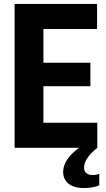

<svg xmlns="http://www.w3.org/2000/svg" viewBox="-20 -749 538 973"><path d="M54 0H381C329 37 300 80 300 122C300 173 339 204 405 204C434 204 464 199 483 190V132C472 136 461 138 449 138C420 138 406 123 406 100C406 67 432 33 473 0V-127H200V-312H438V-431H200V-602H472V-729H54Z"/></svg>

Font: Mona Sans SemiCondensed
Style: Bold
Weight: 700
Width: 4
Designer: Deni Anggara
Foundry: GitHub
Version: Version 2.000